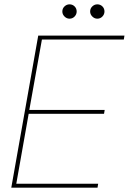

<svg xmlns="http://www.w3.org/2000/svg" viewBox="-20 -864 593 884"><path d="M32 0 156 -700H553L550 -682H173L115 -358H462L459 -340H112L55 -18H432L429 0ZM300 -778Q287 -778 277 -788Q267 -798 267 -811Q267 -825 277 -834.5Q287 -844 300 -844Q314 -844 323.5 -834.5Q333 -825 333 -811Q333 -798 323.5 -788Q314 -778 300 -778ZM428 -778Q415 -778 405 -788Q395 -798 395 -811Q395 -825 405 -834.5Q415 -844 428 -844Q442 -844 451.5 -834.5Q461 -825 461 -811Q461 -798 451.5 -788Q442 -778 428 -778Z"/></svg>

Font: DM Sans 10pt Thin
Style: Italic
Weight: 250
Italic angle: -10°
Version: Version 4.004;gftools[0.9.30]